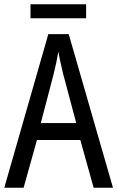

<svg xmlns="http://www.w3.org/2000/svg" viewBox="-20 -874 547 894"><path d="M381 -854H122V-789H381ZM416 0H506L300 -715H205L0 0H90L152 -222H354ZM274 -530 335 -301H170L230 -530C238 -562 246 -600 252 -634C256 -605 267 -560 274 -530Z"/></svg>

Font: Noto Sans Khmer Condensed
Style: Regular
Weight: 400
Width: 3
Designer: Danh Hong and the Monotype Design Team
Foundry: Monotype Imaging Inc.
Version: Version 2.004